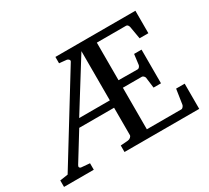

<svg xmlns="http://www.w3.org/2000/svg" viewBox="-133 -887 1198 1102"><g transform="rotate(-30 466.5 -335.5)"><path d="M481 -625 277.8 -298.8H481ZM405.8 0V-43L455.1 -46.9Q465.8 -47.9 473.4 -54.9Q481 -62 481 -68.8V-250H250L138.2 -68.8Q132.8 -60.5 135.5 -54.7Q138.2 -48.8 145 -47.9L202.1 -43V0H4.9V-43L58.1 -50.8L397.9 -603Q402.3 -610.4 396.5 -616.7Q390.6 -623 383.8 -624L335 -628.9V-670.9H865.2V-522H807.1L793 -604Q791.5 -611.3 787.1 -617.2Q782.7 -623 775.9 -623H582V-374L708 -373Q714.8 -373 720 -379.4Q725.1 -385.7 726.1 -391.1L734.9 -460H784.2V-236.8H734.9L726.1 -307.1Q725.1 -312.5 719.5 -318.4Q713.9 -324.2 708 -324.2H582V-48.8H811Q814 -48.8 816.9 -50.8Q819.8 -52.7 822.5 -55.7Q825.2 -58.6 826.9 -62Q828.6 -65.4 829.1 -67.9L844.2 -167H900.9V0Z"/></g></svg>

Font: BabelStone Ogham Special
Style: Regular
Weight: 400
Designer: Andrew West
Foundry: BabelStone
Version: Version 1.02 March 14, 2022